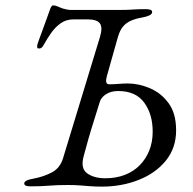

<svg xmlns="http://www.w3.org/2000/svg" viewBox="-20 -687 717 713"><path d="M359 6Q334 6 315 4.5Q296 3 276.5 1.5Q257 0 232 0Q192 0 162 2.5Q132 5 94 5Q82 5 76 2.5Q70 0 70 -6Q70 -18 106 -24Q143 -31 173 -47Q203 -63 214 -99L351 -549Q362 -585 351 -600Q340 -615 306 -615H253Q225 -615 204.5 -600Q184 -585 169.5 -564Q155 -543 145 -525Q142 -519 139 -515Q136 -511 133 -509Q130 -507 126 -507Q120 -507 119 -508.5Q118 -510 118 -518Q118 -521 126 -542.5Q134 -564 144.5 -593Q155 -622 164 -647Q166 -654 169.5 -660.5Q173 -667 177 -667Q185 -667 193 -663.5Q201 -660 211 -656Q218 -654 226.5 -652Q235 -650 245 -650Q274 -650 303.5 -650Q333 -650 362 -650H419Q439 -650 452.5 -650.5Q466 -651 481 -652Q496 -653 521 -653Q533 -653 539 -650.5Q545 -648 545 -642Q545 -635 535 -630Q525 -625 508 -622Q484 -618 466 -610Q448 -602 436.5 -588Q425 -574 418 -550L377 -405Q373 -391 374.5 -382.5Q376 -374 386 -374Q403 -374 420.5 -375.5Q438 -377 455 -377Q495 -377 536.5 -359.5Q578 -342 606 -304Q634 -266 634 -203Q634 -137 595.5 -90Q557 -43 494 -18.5Q431 6 359 6ZM371 -25Q411 -25 443.5 -37.5Q476 -50 499 -73.5Q522 -97 534.5 -128.5Q547 -160 547 -198Q547 -263 515.5 -306Q484 -349 419 -349Q392 -349 373.5 -337Q355 -325 350 -307Q341 -277 329.5 -241Q318 -205 308 -170Q298 -135 291 -108Q278 -62 303.5 -43.5Q329 -25 371 -25Z"/></svg>

Font: EB Garamond
Style: Italic
Weight: 400
Italic angle: -17.2°
Designer: Georg Duffner and Octavio Pardo
Foundry: Georg Duffner
Version: Version 1.001